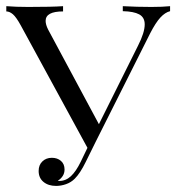

<svg xmlns="http://www.w3.org/2000/svg" viewBox="-22 -591 571 622"><path d="M529 -571V-554.8Q512.9 -550.8 497.6 -534.3Q482.3 -517.7 464.5 -483.1L288.7 -133.1L255.6 -66.1Q237.9 -29.8 220.2 -12.1Q208.1 0 191.9 5.6Q175.8 11.3 159.7 11.3Q134.7 11.3 119 -1.6Q103.2 -14.5 103.2 -37.1Q103.2 -56.5 115.3 -68.1Q127.4 -79.8 146 -79.8Q163.7 -79.8 175.4 -69.8Q187.1 -59.7 187.1 -41.9Q187.1 -29.8 181 -20.6Q175 -11.3 165.3 -5.6Q166.9 -4.8 170.2 -4.8Q191.1 -4.8 207.7 -20.2Q224.2 -35.5 239.5 -66.9L261.3 -112.1L45.2 -508.9Q30.6 -535.5 19.8 -544.8Q8.9 -554 -1.6 -554V-571Q29.8 -568.5 69.4 -568.5Q147.6 -568.5 182.3 -571V-554Q125.8 -554 125.8 -523.4Q125.8 -511.3 133.9 -495.2L298.4 -188.7L425 -442.7Q446.8 -485.5 446.8 -512.1Q446.8 -534.7 429 -544.4Q411.3 -554 375.8 -554.8V-571Q421.8 -568.5 468.5 -568.5Q504.8 -568.5 529 -571Z"/></svg>

Font: Playfair Display
Style: Regular
Weight: 400
Designer: Claus Eggers Sørensen
Foundry: Claus Eggers Sørensen
Version: Version 1.005; ttfautohint (v1.2) -l 10 -r 42 -G 200 -x 21 -